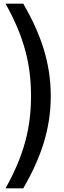

<svg xmlns="http://www.w3.org/2000/svg" viewBox="-20 -820 344 1040"><path d="M10 200H106C203 33 255 -123 255 -300C255 -477 203 -633 106 -800H10C109 -623 148 -475 148 -300C148 -125 109 23 10 200Z"/></svg>

Font: Aspekta 500
Style: Regular
Weight: 500
Designer: Ivo Dolenc
Version: Version 2.100